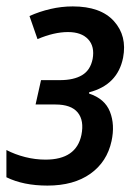

<svg xmlns="http://www.w3.org/2000/svg" viewBox="-25 -569 429 599"><path d="M123 10Q48 10 -5 -16V-101Q22 -87 53.5 -79Q85 -71 117 -71Q213 -71 229 -148Q238 -193 217.5 -218Q197 -243 148 -243H86L103 -319H162Q205 -319 231 -334.5Q257 -350 264 -385Q271 -424 250 -446.5Q229 -469 187 -469Q144 -469 92 -447L67 -519Q98 -533 132.5 -541Q167 -549 202 -549Q289 -549 330.5 -503Q372 -457 359 -389Q342 -304 253 -281V-277Q302 -261 318 -220.5Q334 -180 323 -129Q309 -64 257 -27Q205 10 123 10Z"/></svg>

Font: Noto Sans Condensed Medium
Style: Italic
Weight: 500
Width: 3
Italic angle: -12°
Designer: Monotype Design Team
Foundry: Monotype Imaging Inc.
Version: Version 2.013; ttfautohint (v1.8.4.7-5d5b)